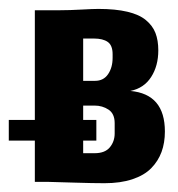

<svg xmlns="http://www.w3.org/2000/svg" viewBox="-57 -414 404 437"><path d="M158.3 -65.3H132.3V-173.7H158.3Q176 -173.7 190 -164.5Q204 -155.3 204 -133.7V-110.3Q204 -92 193 -78.7Q182 -65.3 158.3 -65.3ZM199.3 -290.7V-282.3Q199.3 -260.3 189 -245.2Q178.7 -230 159.3 -230H132.3V-326.3H156.7Q177.3 -326.3 188.3 -318.5Q199.3 -310.7 199.3 -290.7ZM181 3Q217.3 3 244.3 -6Q271.3 -15 287.2 -31.2Q303 -47.3 310.7 -68.2Q318.3 -89 318.3 -114.7Q318.3 -200 239.7 -207Q270.7 -213.3 287 -238.7Q303.3 -264 303.3 -299.3Q303.3 -322.3 296.8 -339Q290.3 -355.7 275 -368.3Q259.7 -381 232.8 -387.3Q206 -393.7 167 -393.7Q155 -393.7 128 -392.2Q101 -390.7 80 -390.7H22.3V0H54.3Q72.3 0.3 113.7 1.7Q155 3 181 3ZM-37 -94H162.3V-141H-37Z"/></svg>

Font: Jomhuria
Style: Regular
Weight: 400
Designer: Arabic design by Kourosh Beigpour, Latin design by Eben Sorkin, engineering by Lasse Fister and Khaled Hosney
Version: Version 1.0010